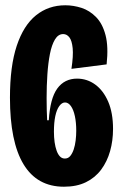

<svg xmlns="http://www.w3.org/2000/svg" viewBox="-20 -693 462 727"><path d="M222.2 14Q120.5 14 69.1 -71Q17.7 -156 17.7 -323Q17.7 -442.2 43.4 -519.6Q69.2 -597 116.3 -635Q163.5 -673 227.2 -673Q258 -673 288.6 -663.2Q319.2 -653.3 343.7 -628.4Q368.2 -603.5 379.6 -560Q391 -516.5 383.7 -449.2L250.5 -432.3Q258 -481.8 255.2 -510.5Q252.3 -539.2 242.7 -551.6Q233 -564 219.3 -564Q200.3 -564 188 -543.4Q175.7 -522.8 169 -488.5Q162.3 -454.2 159.4 -411.1Q156.5 -368 156.5 -322.2Q156.5 -302.8 157 -277.2Q157.5 -251.5 158.5 -237.7H164.8Q167.3 -278.8 175.2 -308.7Q183 -338.5 196.8 -357.7Q210.7 -376.8 229.6 -386.1Q248.5 -395.3 271.5 -395.3Q309.7 -395.3 340.5 -372.9Q371.3 -350.5 389.7 -308Q408 -265.5 408 -204.8Q408 -160.3 396.9 -120.9Q385.8 -81.5 363.2 -50.9Q340.5 -20.3 305.6 -3.2Q270.7 14 222.2 14ZM225.5 -92.7Q238 -92.7 245.9 -102.2Q253.8 -111.7 259.1 -127.2Q264.3 -142.8 266.5 -161.6Q268.7 -180.3 268.7 -197.8Q268.7 -229.2 263.5 -253.3Q258.3 -277.5 248.6 -291.2Q238.8 -305 226.2 -305Q214.3 -305 204.4 -291.3Q194.5 -277.7 189.3 -253Q184.2 -228.3 184.2 -194.5Q184.2 -173 186.8 -154.5Q189.5 -136 194.5 -122.2Q199.5 -108.3 207.1 -100.5Q214.7 -92.7 225.5 -92.7Z"/></svg>

Font: Bricolage Grotesque 96pt ExtraBold Condensed
Style: Regular
Weight: 800
Width: 3
Version: Version 1.001;gftools[0.9.33.dev8+g029e19f]